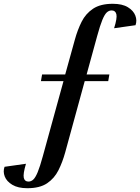

<svg xmlns="http://www.w3.org/2000/svg" viewBox="-160 -770 740 1013"><path d="M184 34Q170 85 148.5 128Q127 171 88.5 197Q50 223 -16 223Q-65 223 -95 205Q-125 187 -135 161Q-145 135 -136 110L-23 94Q-39 148 -34.5 168Q-30 188 -10 188Q4 188 15.5 177.5Q27 167 39 138Q51 109 66 54L175 -342H56L62 -377H184L235 -561Q249 -612 270.5 -655Q292 -698 331 -724Q370 -750 435 -750Q485 -750 514.5 -732Q544 -714 554 -688Q564 -662 555 -637L442 -621Q459 -675 454 -695Q449 -715 429 -715Q415 -715 403.5 -704.5Q392 -694 380 -665Q368 -636 353 -581L297 -377H417L411 -342H287Z"/></svg>

Font: Inria Serif
Style: Bold Italic
Weight: 700
Italic angle: -10°
Designer: Black Foundry Team
Foundry: Black Foundry
Version: Version 1.000; ttfautohint (v1.8.3)